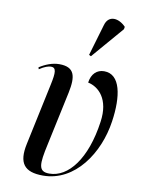

<svg xmlns="http://www.w3.org/2000/svg" viewBox="-90 -866 697 938"><g transform="rotate(10 258.5 -397.0)"><path d="M319 -605 455 -763 457 -775C422 -812 370 -819 355 -766L309 -610ZM189 10C348 10 453 -149 476 -309C495 -437 477 -544 396 -544C360 -544 334 -520 328 -476C381 -465 438 -413 421 -297C395 -110 312 -5 218 -5C162 -5 163 -41 186 -145L243 -412C260 -494 251 -540 174 -540C140 -540 105 -526 76 -507L79 -498C104 -515 124 -521 136 -521C163 -521 163 -496 150 -435L85 -129C64 -31 96 10 189 10Z"/></g></svg>

Font: Noto Serif Display ExtraCondensed Medium
Style: Italic
Weight: 500
Width: 2
Italic angle: -12°
Designer: Monotype Design Team
Foundry: Monotype Imaging Inc.
Version: Version 2.009